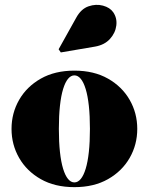

<svg xmlns="http://www.w3.org/2000/svg" viewBox="-20 -761 612 791"><path d="M286.5 10Q206 10 148 -23Q90 -56 58.8 -110.5Q27.5 -165 27.5 -230Q27.5 -295 58.8 -349.5Q90 -404 148 -437Q206 -470 286.5 -470Q367 -470 425 -437Q483 -404 514.2 -349.5Q545.5 -295 545.5 -230Q545.5 -165 514.2 -110.5Q483 -56 425 -23Q367 10 286.5 10ZM286.5 -9.5Q301 -9.5 312.8 -23.8Q324.5 -38 333 -65.8Q341.5 -93.5 346 -134.8Q350.5 -176 350.5 -230Q350.5 -284 346 -325.2Q341.5 -366.5 333 -394.2Q324.5 -422 312.8 -436.2Q301 -450.5 286.5 -450.5Q272 -450.5 260.2 -436.2Q248.5 -422 240 -394.2Q231.5 -366.5 227 -325.2Q222.5 -284 222.5 -230Q222.5 -176 227 -134.8Q231.5 -93.5 240 -65.8Q248.5 -38 260.2 -23.8Q272 -9.5 286.5 -9.5ZM230.5 -545 221.5 -558 294 -688Q314 -724.5 344.8 -735Q375.5 -745.5 404.2 -737.8Q433 -730 446.5 -710.5Q463 -686.5 459.2 -656Q455.5 -625.5 433.2 -600.8Q411 -576 371.5 -569Z"/></svg>

Font: Bodoni Moda Black
Style: Regular
Weight: 900
Version: Version 2.005